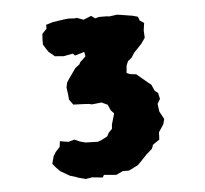

<svg xmlns="http://www.w3.org/2000/svg" viewBox="-41 -714 581 544"><g transform="rotate(-5 250.0 -441.5)"><path d="M200 -215 182 -212 159 -218 155 -220 138 -225 112 -240 101 -251 91 -263 97 -285 104 -296 116 -309 118 -325 142 -321 159 -326 175 -319 190 -315 225 -314 236 -318 253 -327 258 -337 268 -347 269 -359 278 -390 269 -400 262 -416 245 -424 218 -421 209 -423 192 -424 165 -425 154 -440 153 -453 150 -475 153 -489 161 -501 180 -528 192 -537 195 -543 211 -558 209 -571 182 -563 176 -569 150 -564 125 -566 108 -580 102 -589 94 -602V-615L95 -632L108 -646V-657L128 -663L162 -668L173 -669L191 -668L196 -669L215 -662L237 -671L248 -663L259 -666H280L289 -665L310 -668L318 -667L355 -661L369 -657L373 -646L385 -638L382 -617L383 -596L372 -580L350 -557L341 -543L330 -534L325 -522L323 -501L332 -497L350 -495L362 -485L381 -469L390 -462L398 -444L407 -437L411 -420L403 -406L406 -384L418 -362L414 -347L400 -326L399 -305L380 -292L376 -281L359 -266L343 -249L332 -238L306 -225H288L269 -216L234 -219L230 -212Z"/></g></svg>

Font: Winky Rough Black
Style: Regular
Weight: 900
Designer: Simon Atzbach
Foundry: typofactur
Version: Version 1.206; ttfautohint (v1.8.4.7-5d5b)